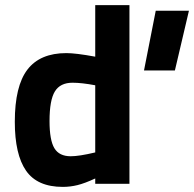

<svg xmlns="http://www.w3.org/2000/svg" viewBox="-20 -720 760 752"><path d="M353 -700H487V0H353V-21Q312 -2 283.5 5Q255 12 226 12Q126 12 82 -51.5Q38 -115 38 -243Q38 -383 87.5 -447.5Q137 -512 240 -512Q277 -512 353 -498ZM720 -678 665 -444H544L590 -678ZM353 -123V-386Q300 -396 264 -396Q216 -396 195 -362Q174 -328 174 -246Q174 -171 193 -139.5Q212 -108 257 -108Q290 -108 353 -123Z"/></svg>

Font: Cairo
Style: Bold
Weight: 700
Designer: Mohamed Gaber
Foundry: Kief Type Foundry
Version: Version 2.100